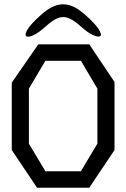

<svg xmlns="http://www.w3.org/2000/svg" viewBox="-20 -867 590 897"><path d="M153 10 35 -166V-481L159 -660H397L515 -484V-166L397 10ZM358 -67 435 -196V-453L358 -583H192L115 -453V-196L192 -67ZM379 -797Q426 -755 441.5 -730Q457 -705 448.5 -698.5Q440 -692 415 -703Q390 -714 357 -744Q325 -773 300 -782.5Q275 -792 250.5 -782.5Q226 -773 194 -744Q161 -714 136 -702.5Q111 -691 102.5 -698Q94 -705 109 -730Q124 -755 171 -797Q226 -847 275 -847Q324 -847 379 -797Z"/></svg>

Font: Syne Mono
Style: Regular
Weight: 400
Monospace: yes
Designer: Lucas Descroix
Foundry: Bonjour Monde
Version: Version 2.000; ttfautohint (v1.8.3)